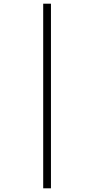

<svg xmlns="http://www.w3.org/2000/svg" viewBox="-20 -780 511 1040"><path d="M214 240V-760H256V240Z"/></svg>

Font: Noto Serif Ethiopic Condensed Light
Style: Regular
Weight: 300
Width: 3
Designer: Monotype Design Team
Foundry: Monotype Imaging Inc.
Version: Version 2.102